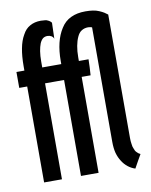

<svg xmlns="http://www.w3.org/2000/svg" viewBox="-76 -701 602 766"><g transform="rotate(-10 224.5 -318.0)"><path d="M440.4 -44.9Q440.4 -44.9 440.4 -44.9Q440.4 -44.9 440.4 -44.9Q431.6 -48.8 425.8 -55.7Q419.9 -61.5 417 -71.3Q413.1 -79.1 412.1 -90.8Q410.2 -101.6 410.2 -115.2Q410.2 -115.2 410.2 -179.7Q410.2 -244.1 410.2 -327.1Q410.2 -363.3 410.2 -399.4Q410.2 -435.5 410.2 -468.8Q410.2 -530.3 410.2 -572.3Q410.2 -615.2 410.2 -615.2Q410.2 -615.2 410.2 -615.2Q410.2 -615.2 410.2 -615.2Q404.3 -620.1 396.5 -625Q388.7 -629.9 377 -634.8Q366.2 -639.6 352.5 -641.6Q338.9 -643.6 322.3 -643.6Q322.3 -643.6 322.3 -643.6Q322.3 -643.6 322.3 -643.6Q288.1 -643.6 263.7 -631.8Q238.3 -620.1 222.7 -594.7Q207 -570.3 199.2 -538.1Q191.4 -505.9 191.4 -465.8Q191.4 -465.8 191.4 -460Q191.4 -453.1 191.4 -453.1Q191.4 -453.1 152.3 -453.1Q114.3 -453.1 114.3 -453.1Q114.3 -453.1 114.3 -464.8Q114.3 -476.6 114.3 -476.6Q114.3 -476.6 114.3 -476.6Q114.3 -476.6 114.3 -476.6Q114.3 -500 117.2 -518.6Q120.1 -536.1 125 -548.8Q129.9 -560.5 137.7 -567.4Q145.5 -573.2 156.2 -573.2Q156.2 -573.2 156.2 -573.2Q156.2 -573.2 156.2 -573.2Q165 -573.2 171.9 -569.3Q178.7 -565.4 181.6 -557.6Q181.6 -557.6 182.6 -589.8Q183.6 -622.1 183.6 -622.1Q183.6 -622.1 183.6 -622.1Q183.6 -622.1 183.6 -622.1Q180.7 -626 176.8 -628.9Q172.9 -631.8 168 -633.8Q163.1 -636.7 156.2 -636.7Q149.4 -637.7 140.6 -637.7Q140.6 -637.7 140.6 -637.7Q140.6 -637.7 140.6 -637.7Q115.2 -637.7 96.7 -627Q78.1 -617.2 66.4 -594.7Q53.7 -573.2 47.9 -542Q42 -511.7 42 -470.7Q42 -470.7 42 -461.9Q42 -453.1 42 -453.1Q42 -453.1 26.4 -453.1Q9.8 -453.1 9.8 -453.1Q9.8 -453.1 9.8 -420.9Q9.8 -388.7 9.8 -388.7Q9.8 -388.7 26.4 -388.7Q42 -388.7 42 -388.7Q42 -388.7 42 -338.9Q42 -289.1 42 -223.6Q42 -196.3 42 -168Q42 -139.6 42 -113.3Q42 -65.4 42 -33.2Q42 0 42 0Q42 0 78.1 0Q114.3 0 114.3 0Q114.3 0 114.3 -49.8Q114.3 -100.6 114.3 -165Q114.3 -193.4 114.3 -221.7Q114.3 -250 114.3 -275.4Q114.3 -323.2 114.3 -356.4Q114.3 -388.7 114.3 -388.7Q114.3 -388.7 152.3 -388.7Q191.4 -388.7 191.4 -388.7Q191.4 -388.7 191.4 -338.9Q191.4 -289.1 191.4 -223.6Q191.4 -196.3 191.4 -168Q191.4 -139.6 191.4 -113.3Q191.4 -65.4 191.4 -33.2Q191.4 0 191.4 0Q191.4 0 226.6 0Q262.7 0 262.7 0Q262.7 0 262.7 -49.8Q262.7 -100.6 262.7 -165Q262.7 -193.4 262.7 -221.7Q262.7 -250 262.7 -275.4Q262.7 -323.2 262.7 -356.4Q262.7 -388.7 262.7 -388.7Q262.7 -388.7 281.2 -388.7Q298.8 -388.7 298.8 -388.7Q298.8 -388.7 300.8 -420.9Q301.8 -453.1 301.8 -453.1Q301.8 -453.1 282.2 -453.1Q262.7 -453.1 262.7 -453.1Q262.7 -453.1 262.7 -460.9Q262.7 -467.8 262.7 -467.8Q262.7 -467.8 262.7 -467.8Q262.7 -467.8 262.7 -467.8Q262.7 -493.2 266.6 -513.7Q270.5 -534.2 277.3 -548.8Q284.2 -564.5 294.9 -571.3Q306.6 -579.1 322.3 -579.1Q322.3 -579.1 322.3 -579.1Q322.3 -579.1 322.3 -579.1Q327.1 -579.1 331.1 -578.1Q335 -577.1 337.9 -576.2Q337.9 -576.2 337.9 -515.6Q337.9 -456.1 337.9 -378.9Q337.9 -345.7 337.9 -311.5Q337.9 -278.3 337.9 -247.1Q337.9 -190.4 337.9 -151.4Q337.9 -112.3 337.9 -112.3Q337.9 -112.3 337.9 -112.3Q337.9 -112.3 337.9 -112.3Q337.9 -86.9 342.8 -67.4Q348.6 -46.9 358.4 -32.2Q368.2 -16.6 380.9 -6.8Q394.5 3.9 410.2 8.8Q410.2 8.8 424.8 -17.6Q440.4 -44.9 440.4 -44.9Z"/></g></svg>

Font: AgendaMediumCondGoodkids
Style: AgendaMediumCondGoodkids
Weight: 500
Designer: ""
Version: ""